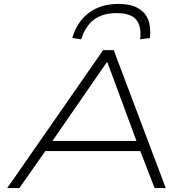

<svg xmlns="http://www.w3.org/2000/svg" viewBox="-20 -961 962 981"><path d="M17 0 507 -705H561L827 0H770L691 -204L725 -189H179L222 -204L79 0ZM525 -642 239 -228 206 -241H714L682 -228L529 -642ZM395 -760 349 -767Q375 -852 435.5 -896.5Q496 -941 586 -941Q646 -941 684 -920Q722 -899 737 -860.5Q752 -822 746 -767L696 -760Q704 -824 677 -859Q650 -894 575 -894Q504 -894 459.5 -860Q415 -826 395 -760Z"/></svg>

Font: Nunito Sans 7pt Expanded ExtraLight
Style: Italic
Weight: 250
Width: 7
Italic angle: -9°
Designer: Vernon Adams
Foundry: Vernon Adams
Version: Version 3.101;gftools[0.9.27]